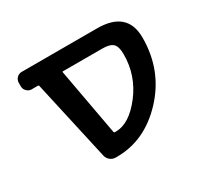

<svg xmlns="http://www.w3.org/2000/svg" viewBox="-115 -698 872 829"><g transform="rotate(-30 321.0 -283.5)"><path d="M232.4 -458Q228.5 -458 229.5 -454.1L290 -122.1Q291 -118.2 294.9 -118.2H299.8Q367.2 -118.2 431.6 -201.7Q496.1 -285.2 496.1 -390.6Q496.1 -429.7 481 -443.8Q465.8 -458 428.7 -458ZM112.3 -454.1Q111.3 -458 107.4 -458H76.2Q62.5 -458 52.2 -468.3Q42 -478.5 42 -492.2V-509.8Q42 -524.4 52.2 -534.7Q62.5 -544.9 76.2 -544.9H452.1Q602.5 -544.9 602.5 -412.1Q602.5 -250 496.1 -135.7Q389.6 -21.5 250 -21.5H244.1Q228.5 -21.5 216.8 -30.8Q205.1 -40 201.2 -55.7Z"/></g></svg>

Font: Gen Jyuu GothicL Medium
Style: Regular
Weight: 500
Designer: [Source Han Sans]
Ryoko NISHIZUKA  (kana & ideographs); Paul D. Hunt (Latin, Greek & Cyrillic); Wenlong ZHANG  (bopomofo
Version: Version 1.002.20150607